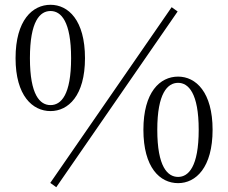

<svg xmlns="http://www.w3.org/2000/svg" viewBox="-20 -755 954 802"><path d="M191 -291C265 -291 335 -355 335 -512C335 -671 265 -735 191 -735C116 -735 45 -671 45 -512C45 -355 116 -291 191 -291ZM191 -316C147 -316 105 -358 105 -512C105 -667 147 -709 191 -709C235 -709 277 -666 277 -512C277 -358 235 -316 191 -316ZM724 10C798 10 868 -55 868 -213C868 -370 798 -435 724 -435C648 -435 579 -370 579 -213C579 -55 648 10 724 10ZM724 -16C680 -16 637 -58 637 -213C637 -366 680 -409 724 -409C767 -409 810 -366 810 -213C810 -58 767 -16 724 -16ZM215 27 722 -707 697 -725 190 9Z"/></svg>

Font: Noto Serif JP Light
Style: Regular
Weight: 300
Designer: Ryoko NISHIZUKA 西塚涼子 (kana & ideographs); Frank Grießhammer (Latin, Greek & Cyrillic); Wenlong ZHANG 张文龙 (bopomofo); San
Foundry: Adobe
Version: Version 2.001;hotconv 1.1.0;makeotfexe 2.6.0